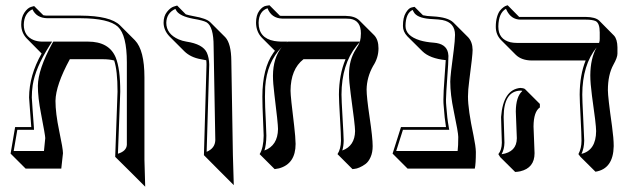

<svg xmlns="http://www.w3.org/2000/svg" viewBox="-20 -580 2393 725"><path d="M415 12.2 423.8 -233.9Q423.8 -313.5 411.1 -351.6Q392.6 -356.4 368.7 -356.4H243.7Q190.4 -258.3 189.5 -199.2Q189.5 -152.8 203.6 -85.4Q217.8 -18.1 217.8 -1.5L211.4 56.6H76.7L20 0L37.1 -100.1H98.1Q97.2 -117.2 93.3 -164.1Q89.8 -206.5 89.8 -211.9Q90.3 -295.9 137.2 -377.9L81.1 -434.6Q60.5 -456.1 60.1 -486.8Q60.1 -514.6 72 -532.2Q84 -549.8 96.7 -553.7L108.9 -557.1L143.6 -522.5Q150.9 -521 158.2 -521H284.2Q396.5 -520.5 433.1 -484.4L489.7 -427.7Q525.4 -390.6 525.4 -287.6V23.4L528.3 125L471.7 68.4ZM425.3 0.5Q457.5 -9.3 459 -33.2V-344.2Q459 -447.3 425.3 -479Q390.6 -510.7 284.2 -511.2H158.2Q117.7 -512.2 102.5 -544.9Q70.8 -529.8 69.8 -486.8Q69.8 -443.4 108.4 -428.2Q122.1 -423.3 137.2 -422.9H176.8L167 -407.7Q113.3 -323.2 103.5 -258.3Q100.1 -235.4 100.1 -211.9Q100.1 -207.5 103 -167.5Q106.9 -118.2 107.9 -100.6L108.4 -89.8H45.4L31.7 -9.8H146L150.9 -58.6Q150.9 -67.9 134.8 -151.4Q123 -211.4 123 -255.9Q123.5 -317.9 178.2 -418L181.2 -422.9H312Q392.1 -422.9 417 -362.8Q434.1 -320.3 434.1 -233.9Z M750 5.9 759.8 -335.9Q759.8 -345.2 758.8 -352.5Q749.5 -354.5 738.3 -356.4Q699.7 -363.3 676.3 -386.2L619.6 -442.9Q598.1 -465.8 597.7 -494.1Q597.7 -519 610.6 -535.2Q623.5 -551.3 636.2 -555.2L648.9 -559.1L681.6 -525.9Q691.9 -522.5 710.9 -519Q759.3 -510.7 773.9 -496.1L830.6 -439.5Q853 -415.5 853.5 -349.6L859.4 5.4L862.8 119.1L806.2 62.5ZM760.3 -6.8Q792 -20 793 -50.8L786.6 -405.8Q786.6 -479 760.3 -495.6Q747.6 -502.9 709 -509.3Q660.6 -518.6 647 -538.1Q644 -542.5 642.1 -546.4Q608.9 -530.8 607.9 -494.1Q607.9 -451.7 654.8 -431.2Q668.5 -425.3 683.6 -422.9Q746.1 -413.6 761.2 -380.9Q769.5 -362.3 770 -335.9Z M1364.3 -242.2Q1364.3 -213.4 1375.5 -138.2Q1387.2 -59.6 1387.2 -28.3Q1387.2 -4.4 1379.4 13.2Q1371.6 30.8 1360.4 39.1Q1349.1 47.4 1337.9 52.2Q1326.7 57.1 1318.8 57.6L1311 58.6L1254.4 2Q1267.1 -17.6 1267.6 -48.8Q1267.6 -69.8 1263.7 -136Q1259.8 -202.1 1259.8 -223.1Q1260.3 -297.9 1284.7 -356.4H1126Q1077.6 -318.8 1077.1 -237.3Q1077.1 -215.3 1090.8 -104.5Q1095.7 -62.5 1096.2 -36.6Q1096.2 38.6 1033.7 55.7Q1033.7 55.7 1017.1 58.6L960.4 2Q975.1 -21.5 975.6 -67.9Q975.6 -80.6 973.6 -118.7Q970.7 -181.6 970.7 -214.8Q970.7 -321.8 1012.2 -380.4Q1015.6 -384.8 1018.1 -388.2L968.3 -438Q947.3 -460.4 946.8 -494.1Q946.8 -522.9 959.2 -539.6Q971.7 -556.2 984.9 -558.1L997.6 -560.1L1037.1 -520.5Q1042 -520 1045.4 -520H1285.6Q1319.8 -519.5 1336.4 -503.4L1393.1 -446.8Q1409.2 -429.7 1409.2 -397.5Q1409.2 -361.8 1388.7 -330.6Q1365.2 -288.6 1364.3 -242.2ZM1043.9 -401.9Q987.8 -345.2 981.4 -252Q980.5 -234.9 980.5 -214.8Q980.5 -181.6 983.9 -119.6Q985.8 -80.6 985.8 -67.9Q985.4 -32.7 978.5 -11.7Q1028.8 -30.3 1029.8 -92.8Q1029.8 -113.3 1016.1 -223.6Q1010.7 -266.6 1010.7 -293.9Q1011.2 -361.3 1043.9 -401.9ZM1062 -419.9Q1062 -419.9 1063 -420.4L1066.4 -422.9H1339.8L1326.2 -406.7Q1270 -336.9 1269.5 -223.1Q1269.5 -202.6 1273.4 -137.7Q1277.3 -70.8 1277.8 -48.8Q1277.3 -27.3 1272.5 -11.7Q1319.8 -28.8 1320.8 -85Q1320.8 -106.4 1304.2 -226.1Q1297.9 -273.4 1297.9 -298.8Q1297.9 -353.5 1323.2 -393.1Q1335 -411.6 1338.9 -421.9Q1342.8 -437 1342.8 -454.1Q1342.8 -502.4 1303.2 -508.8Q1294.9 -509.8 1285.6 -509.8H1045.4Q1004.9 -511.2 990.2 -548.8Q957.5 -537.6 956.5 -494.1Q956.5 -436 1015.6 -425.3Q1027.8 -423.3 1040.5 -422.9H1065.4Z M1747.1 -215.3Q1747.1 -166.5 1768.1 -67.9Q1776.4 -27.8 1776.9 -6.3Q1776.9 38.1 1772.9 56.6H1519L1462.4 0L1494.1 -100.1H1664.1Q1658.7 -132.3 1655.3 -181.2Q1654.3 -189 1654.3 -204.1Q1654.3 -230.5 1658.7 -289.1Q1662.1 -333.5 1663.1 -353Q1603 -358.9 1574.7 -386.7L1518.1 -442.9Q1501.5 -460.4 1501.5 -481.9Q1501.5 -514.2 1512.5 -532Q1523.4 -549.8 1534.2 -551.8L1545.4 -554.2L1577.1 -522.5Q1590.8 -519 1615.2 -518.1Q1671.4 -515.1 1691.9 -495.1L1748 -439Q1764.2 -421.4 1764.6 -391.6Q1764.6 -371.1 1752 -276.4Q1747.1 -239.7 1747.1 -215.3ZM1680.2 -272Q1680.2 -294.4 1693.4 -391.1Q1697.8 -425.8 1698.2 -448.2Q1698.2 -495.1 1650.4 -504.4Q1636.2 -506.8 1614.7 -507.8Q1561.5 -509.8 1545.4 -529.8Q1541 -536.1 1538.1 -542.5Q1511.7 -530.3 1511.2 -481.9Q1511.2 -444.8 1565.4 -427.7Q1588.4 -420.9 1617.2 -418.9Q1664.6 -415.5 1671.9 -380.4Q1672.9 -374.5 1673.3 -369.1Q1673.3 -344.2 1668.9 -287.1Q1664.6 -229.5 1664.1 -204.1Q1664.1 -188.5 1665 -182.6V-181.6Q1668.5 -131.8 1674.3 -101.6L1676.3 -89.8H1501.5L1476.1 -9.8H1708Q1710.4 -28.3 1710.4 -63Q1710.4 -79.1 1693.4 -160.6Q1680.2 -223.1 1680.2 -272Z M1994.6 -102.5Q1994.6 -93.3 1996.6 -52Q1998.5 -10.7 1998.5 -1.5Q1998.5 54.2 1944.3 66.9Q1935.1 68.8 1925.3 69.3L1868.7 13.2L1861.8 2Q1874.5 -13.2 1875 -41Q1875 -49.8 1873.5 -88.4Q1872.1 -128.4 1872.1 -138.2Q1879.9 -241.7 1944.8 -248Q1955.6 -247.6 1961.9 -244.1L2018.6 -187.5V-174.3Q1995.1 -158.7 1994.6 -102.5ZM2275.4 -239.3Q2275.4 -213.4 2291 -103.5Q2297.4 -57.1 2297.4 -28.3Q2295.9 57.6 2228.5 68.4L2171.9 12.2L2164.1 2Q2175.8 -20 2175.8 -48.8Q2175.8 -69.8 2172.4 -136.2Q2168.9 -202.1 2168.9 -223.1Q2169.4 -297.4 2191.4 -351.6H1987.3Q1949.2 -352.1 1927.7 -373L1871.1 -429.7Q1852.1 -449.7 1852.1 -479Q1852.1 -499.5 1856.7 -515.6Q1861.3 -531.7 1867.9 -539.8Q1874.5 -547.9 1881.1 -552.7Q1887.7 -557.6 1892.1 -558.6L1897 -560.1L1940.4 -516.1Q1943.4 -515.6 1945.8 -516.1H2191.9Q2228.5 -515.6 2242.7 -502L2298.8 -445.3Q2311 -431.6 2311.5 -401.4V-377.4Q2311.5 -362.8 2296.4 -335.9Q2275.4 -297.9 2275.4 -239.3ZM2242.2 -418Q2245.1 -426.3 2244.6 -434.1V-458Q2244.6 -492.7 2229 -500.5Q2216.3 -505.9 2191.9 -505.9H1945.8Q1909.2 -505.9 1892.1 -543.5Q1891.1 -545.9 1890.6 -546.9Q1862.8 -531.2 1861.8 -481Q1861.8 -479.5 1861.8 -479Q1861.8 -431.6 1907.7 -420.4Q1918.9 -418 1930.7 -418ZM2232.9 -400.9Q2179.2 -335 2178.7 -223.1Q2178.7 -202.6 2182.1 -137.7Q2185.5 -70.8 2186 -48.8Q2185.5 -20 2175.8 1Q2230.5 -12.7 2231 -85Q2231 -109.4 2215.3 -218.3Q2209 -266.1 2209 -295.9Q2209.5 -359.9 2232.9 -400.9ZM1927.7 -159.2Q1928.2 -214.4 1951.7 -235.8V-237.3Q1948.2 -237.8 1944.8 -237.8Q1882.3 -235.8 1881.8 -138.2Q1881.8 -128.9 1883.3 -89.6Q1884.8 -50.3 1884.8 -41Q1884.3 -16.1 1874 2.4Q1931.2 -5.9 1931.6 -58.1Q1931.6 -66.9 1929.7 -106.9Q1927.7 -148.9 1927.7 -159.2Z"/></svg>

Font: Linux Biolinum Shadow O
Style: Bold
Weight: 700
Designer: Philipp H. Poll
Foundry: Philipp H. Poll
Version: Version 0.9.2